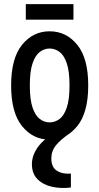

<svg xmlns="http://www.w3.org/2000/svg" viewBox="-20 -683 493 952"><path d="M226.1 9.3Q143.6 9.3 89.4 -57.6Q35.2 -124.5 35.2 -259.3Q35.2 -394 89.4 -460.9Q143.6 -527.8 226.1 -527.8Q308.6 -527.8 363 -460.9Q417.5 -394 417.5 -259.3Q417.5 -124.5 363 -57.6Q308.6 9.3 226.1 9.3ZM226.1 -76.2Q252.4 -76.2 274.9 -92.8Q297.4 -109.4 311 -149.2Q324.7 -189 324.7 -259.3Q324.7 -329.6 311 -369.4Q297.4 -409.2 274.9 -425.8Q252.4 -442.4 226.1 -442.4Q200.2 -442.4 177.7 -425.8Q155.3 -409.2 141.6 -369.4Q127.9 -329.6 127.9 -259.3Q127.9 -189 141.6 -149.2Q155.3 -109.4 177.7 -92.8Q200.2 -76.2 226.1 -76.2ZM331.5 246.6Q283.7 252.9 239.3 243.4Q194.8 233.9 166.5 206.1Q138.2 178.2 138.2 130.4Q138.2 98.6 154.8 67.1Q171.4 35.6 200.9 10.5Q230.5 -14.6 269 -26.4H332.5Q281.2 7.8 257.8 36.9Q234.4 65.9 234.4 102.1Q234.4 146.5 262.5 163.8Q290.5 181.2 331.5 177.7ZM107.9 -585.4V-662.6H344.2V-585.4Z"/></svg>

Font: Voltaire
Style: Regular
Weight: 400
Designer: Yvonne Schüttler, Eben Sorkin, Emma Marichal
Foundry: Sorkin Type Co.
Version: Version 1.010; ttfautohint (v1.8.4.7-5d5b)